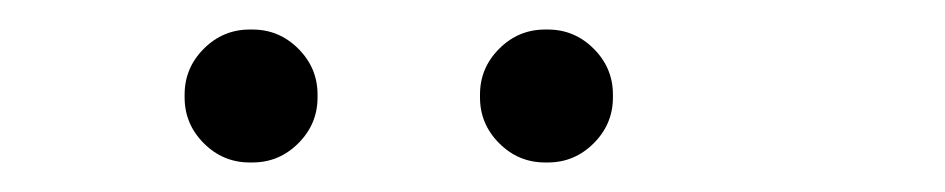

<svg xmlns="http://www.w3.org/2000/svg" viewBox="-20 -815 640 130"><path d="M149 -795Q131 -795 118 -782Q105 -769 105 -751V-749Q105 -731 118 -718Q131 -705 149 -705H151Q169 -705 182 -718Q195 -731 195 -749V-751Q195 -769 182 -782Q169 -795 151 -795ZM349 -795Q331 -795 318 -782Q305 -769 305 -751V-749Q305 -731 318 -718Q331 -705 349 -705H351Q369 -705 382 -718Q395 -731 395 -749V-751Q395 -769 382 -782Q369 -795 351 -795Z"/></svg>

Font: Doto Rounded Black
Style: Regular
Weight: 900
Monospace: yes
Version: Version 1.000